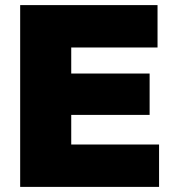

<svg xmlns="http://www.w3.org/2000/svg" viewBox="-20 -732 679 752"><path d="M59 0H603V-166H259V-282H566V-444H259V-546H597V-712H59Z"/></svg>

Font: MV Cash Black
Style: Regular
Weight: 900
Designer: Rodrigo Fuenzalida
Foundry: fragTYPE
Version: Version 1.100;Glyphs 3.1.2 (3151)